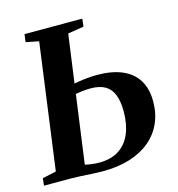

<svg xmlns="http://www.w3.org/2000/svg" viewBox="-112 -839 873 942"><g transform="rotate(-15 324.0 -368.0)"><path d="M296.5 6.5Q272 6.5 242.2 4.8Q212.5 3 183.5 1.5Q154.5 0 132 0H-2.5L1.5 -37L71.5 -52L158 -690.5L92.5 -703.5L97.5 -743H391L386.5 -703.5L305.5 -690.5L217.5 -47.5Q233 -44 252 -41.5Q271 -39 289.5 -39Q349.5 -39 389.5 -65Q429.5 -91 449.5 -138.5Q469.5 -186 469.5 -251Q469.5 -302.5 456.2 -336Q443 -369.5 414.8 -385.8Q386.5 -402 341 -402Q317 -402 293.8 -398.8Q270.5 -395.5 253.5 -392.5L258.5 -441.5Q273 -446 295 -449.5Q317 -453 341.5 -455.2Q366 -457.5 389 -457.5Q463.5 -457.5 515.5 -435.5Q567.5 -413.5 594.8 -369.8Q622 -326 622 -261Q622 -200.5 600 -151.2Q578 -102 536 -66.8Q494 -31.5 433.5 -12.5Q373 6.5 296.5 6.5Z"/></g></svg>

Font: Merriweather 60pt
Style: Bold Italic
Weight: 700
Italic angle: -7.8°
Version: Version 2.101